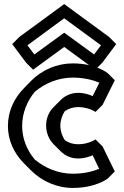

<svg xmlns="http://www.w3.org/2000/svg" viewBox="-20 -875 611 945"><path d="M468 -44C438 -32 396 -20 338 -20C269 -20 202 -47 151 -90C113 -135 89 -192 89 -255C89 -319 114 -379 152 -424C204 -467 269 -493 338 -493C396 -493 441 -480 469 -468L436 -402C420 -409 397 -418 364 -418C331 -418 301 -405 279 -383L244 -348L243 -347C220 -324 207 -292 207 -257C207 -221 221 -188 244 -165L279 -130C301 -108 331 -95 364 -95C397 -95 423 -105 436 -111ZM510 4 545 -31 485 -154 450 -189C450 -189 417 -165 364 -165C340 -165 318 -172 299 -185C286 -205 277 -230 277 -257C277 -283 286 -308 299 -328C317 -340 340 -348 364 -348C417 -348 450 -324 450 -324L485 -359L545 -480L510 -515C510 -515 452 -563 338 -563C261 -563 187 -531 134 -478L99 -442C50 -393 19 -328 19 -255C19 -184 49 -121 97 -72L98 -71L133 -36C186 17 260 50 338 50C452 50 510 4 510 4ZM115 -652 296 -785 477 -652 443 -607 296 -714 149 -607ZM75 -693 40 -658 108 -567 143 -532 296 -644 449 -532 484 -567 552 -658 517 -693 296 -855Z"/></svg>

Font: Hussar Press
Style: Bold
Weight: 700
Foundry: Cannot Into Space Fonts
Version: Version 1.43